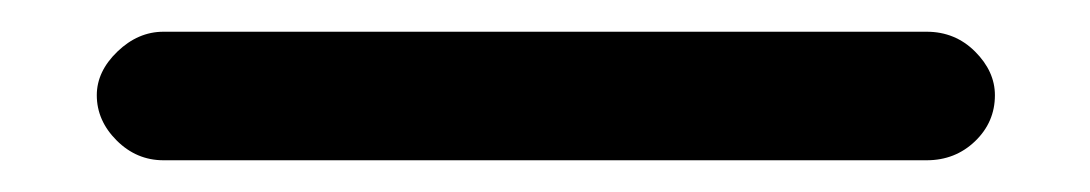

<svg xmlns="http://www.w3.org/2000/svg" viewBox="-20 51 687 121"><path d="M41 111Q41 96 54 83.5Q67 71 83 71H564Q582 71 594.5 83.5Q607 96 607 111Q607 128 594.5 140Q582 152 564 152H83Q66 152 53.5 139.5Q41 127 41 111Z"/></svg>

Font: 寒蝉全圆体 Bold
Style: Regular
Weight: 700
Designer: Warren2060
      Designed by Motoya company      

      [Varela Round]
      Joe Prince(Latin component); Avraham Cornf
Foundry: ChillType
Version: Version 3.200